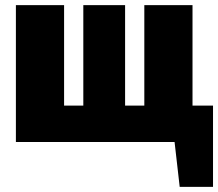

<svg xmlns="http://www.w3.org/2000/svg" viewBox="-20 -554 851 749"><path d="M811 -142V175H681L661 0H42V-534H230V-142H305V-534H468V-142H543V-534H731V-142Z"/></svg>

Font: FiraGO Heavy
Style: Regular
Weight: 900
Designer: bBox Type
Foundry: bBox Type GmbH
Version: Version 1.001